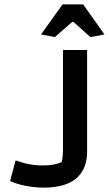

<svg xmlns="http://www.w3.org/2000/svg" viewBox="-20 -846 496 875"><path d="M167 -689 265 -826H359L456 -689L392 -677L315 -746H309L230 -677ZM26 -21 51 -115Q113 -92 174 -92Q228 -92 261 -107Q267 -131 267 -167V-618H377V-156Q377 -75 327.5 -33Q278 9 179 9Q138 9 97 1Q56 -7 26 -21Z"/></svg>

Font: Athiti SemiBold
Style: Regular
Weight: 600
Designer: CadsonDemak Team
Foundry: CadsonDemak
Version: Version 1.033